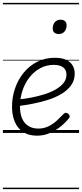

<svg xmlns="http://www.w3.org/2000/svg" viewBox="-20 -918 566 1326"><path d="M236 19Q178 19 139.5 -6.5Q101 -32 82 -77Q63 -122 63 -180Q63 -247 84 -308Q105 -369 144 -416.5Q183 -464 237.5 -491.5Q292 -519 358 -519Q407 -519 437.5 -504.5Q468 -490 482 -465Q496 -440 496 -409Q496 -364 471.5 -329.5Q447 -295 405.5 -270Q364 -245 312 -228.5Q260 -212 205.5 -201.5Q151 -191 101 -185L106 -231Q149 -235 195.5 -244Q242 -253 285.5 -266.5Q329 -280 363.5 -299.5Q398 -319 418.5 -344.5Q439 -370 439 -402Q439 -436 416 -453Q393 -470 351 -470Q300 -470 257 -446.5Q214 -423 183 -383Q152 -343 135 -291.5Q118 -240 118 -184Q118 -133 133 -99Q148 -65 176.5 -47.5Q205 -30 244 -30Q284 -30 316.5 -46.5Q349 -63 374.5 -87Q400 -111 419 -131Q428 -140 436 -139Q444 -138 452 -132Q459 -125 461 -117Q463 -109 455 -100Q431 -70 397.5 -43Q364 -16 323 1.5Q282 19 236 19ZM385 -683Q367 -683 355.5 -692.5Q344 -702 344 -722Q344 -746 358 -764Q372 -782 399 -782Q417 -782 428.5 -772Q440 -762 440 -742Q440 -719 426 -701Q412 -683 385 -683ZM0 378H526V388H0ZM0 -20H526V0H0ZM0 -505H526V-500H0ZM0 -898H526V-888H0Z"/></svg>

Font: Playwrite DE SAS Guides
Style: Regular
Weight: 400
Designer: Veronika Burian, José Scaglione
Foundry: TypeTogether
Version: Version 1.003